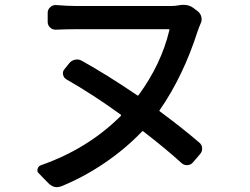

<svg xmlns="http://www.w3.org/2000/svg" viewBox="-20 -733 1040 800"><path d="M809.6 -139.6Q822.3 -129.9 822.3 -113.3Q822.3 -100.6 813.5 -90.8L784.2 -56.6Q775.4 -45.9 761.2 -44.9Q747.1 -43.9 736.3 -53.7Q670.9 -113.3 577.1 -185.5Q574.2 -188.5 571.3 -184.6Q502 -112.3 415.5 -53.7Q329.1 4.9 238.3 42Q227.5 46.9 216.8 46.9Q198.2 46.9 181.6 30.3L142.6 -9.8Q135.7 -15.6 135.7 -23.4Q135.7 -26.4 136.7 -29.3Q139.6 -41 151.4 -44.9Q344.7 -112.3 483.4 -250Q486.3 -252.9 482.4 -255.9Q366.2 -339.8 256.8 -402.3Q245.1 -409.2 242.7 -422.4Q240.2 -435.5 249 -445.3L268.6 -469.7Q278.3 -481.4 293.5 -484.4Q308.6 -487.3 321.3 -479.5Q421.9 -423.8 551.8 -335.9Q554.7 -333 557.6 -336.9Q651.4 -464.8 685.5 -606.4Q687.5 -611.3 682.6 -611.3H295.9Q259.8 -611.3 213.9 -609.4Q199.2 -608.4 189 -618.2Q178.7 -627.9 178.7 -641.6V-679.7Q178.7 -693.4 189.5 -703.1Q198.2 -711.9 210.9 -711.9Q211.9 -711.9 213.9 -711.9Q264.6 -708 295.9 -708H694.3Q709 -708 724.6 -710.9Q735.4 -712.9 744.1 -712.9Q768.6 -712.9 785.2 -700.2L804.7 -685.5Q816.4 -675.8 819.3 -661.1Q822.3 -646.5 815.4 -633.8Q808.6 -618.2 803.7 -603.5Q743.2 -415 645.5 -274.4Q642.6 -271.5 646.5 -268.6Q740.2 -199.2 809.6 -139.6Z"/></svg>

Font: Gen Jyuu Gothic L Monospace Medium
Style: Regular
Weight: 500
Designer: [Source Han Sans]
Ryoko NISHIZUKA  (kana & ideographs); Paul D. Hunt (Latin, Greek & Cyrillic); Wenlong ZHANG  (bopomofo
Version: Version 1.002.20150607